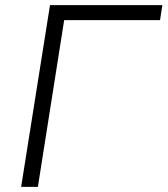

<svg xmlns="http://www.w3.org/2000/svg" viewBox="-20 -725 650 745"><path d="M62 0 174 -705H610L601 -647H229L127 0Z"/></svg>

Font: Nunito Sans 10pt Light
Style: Italic
Weight: 300
Italic angle: -9°
Designer: Vernon Adams
Foundry: Vernon Adams
Version: Version 3.101;gftools[0.9.27]